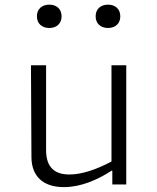

<svg xmlns="http://www.w3.org/2000/svg" viewBox="-20 -774 660 806"><path d="M110 -500 112 -114C112.5 -36 159 11.5 248 11.5C318 11.5 386.5 -17.5 448.5 -57.5H451.5V0.5H510V-500H448V-96C384 -62 323 -41.5 271.5 -41.5C214 -41.5 173.5 -67 173.5 -143.5V-500ZM135 -705.5C135 -674.5 156.5 -656.5 187 -656.5C217 -656.5 238.5 -674.5 238.5 -705.5C238.5 -736.5 217 -754.5 187 -754.5C156.5 -754.5 135 -736.5 135 -705.5ZM381.5 -705.5C381.5 -674.5 403 -656.5 433.5 -656.5C463.5 -656.5 485 -674.5 485 -705.5C485 -736.5 463.5 -754.5 433.5 -754.5C403 -754.5 381.5 -736.5 381.5 -705.5Z"/></svg>

Font: Monaspace Argon ExtraLight
Style: Regular
Weight: 200
Designer: Riley Cran & the Lettermatic Team
Foundry: Lettermatic
Version: Version 1.000 (Monaspace Argon)